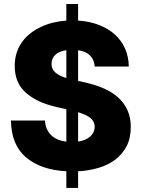

<svg xmlns="http://www.w3.org/2000/svg" viewBox="-20 -838 701 949"><path d="M202.4 -242.2Q203.5 -219.1 211.5 -201Q219.5 -182.9 233.1 -169.7Q246.8 -156.6 265.8 -148.6Q284.8 -140.6 307.9 -137.8V-297.9L255.7 -310Q161.6 -331.7 107.2 -380.3Q52.6 -429 52.9 -511.4Q52.6 -546.9 62.3 -576.9Q72.1 -606.9 89.5 -631Q106.9 -655.2 131 -673.8Q155.2 -692.5 183.6 -705.6Q212 -718.8 243.6 -726.4Q275.2 -734 307.9 -736.2V-818.2H366.1V-736.2Q422.9 -732.6 469.1 -714.7Q515.3 -696.7 547.8 -667.3Q580.3 -637.8 598.2 -597.7Q616.1 -557.5 616.5 -509.2H448.2Q442.5 -578.5 366.1 -589.8V-438.2L403.8 -429.7Q457.4 -417.6 498.9 -398.3Q540.5 -378.9 568.7 -351.7Q596.9 -324.6 611.7 -289.6Q626.4 -254.6 626.4 -210.9Q626.4 -154.1 604.8 -113.6Q583.1 -73.2 546.9 -46.9Q510.7 -20.6 463.8 -7.3Q416.9 6 366.1 8.5V90.9H307.9V8.5Q183.2 2.1 109.4 -59.7Q35.9 -121.1 34.1 -242.2ZM366.1 -138.1Q404.8 -144.2 426.3 -163.7Q447.8 -183.2 448.2 -211.3Q447.8 -237.2 427.9 -253.9Q408 -270.6 366.1 -283.4ZM307.9 -452.4V-589.8Q271.3 -584.5 253.2 -566.8Q235.1 -549 234.7 -523.4Q234 -496.8 253.2 -479.9Q272.4 -463.1 307.9 -452.4Z"/></svg>

Font: Inter P Extra Bold
Style: Regular
Weight: 800
Designer: Rasmus Andersson
Foundry: rsms
Version: Version 3.018;git-588b23468